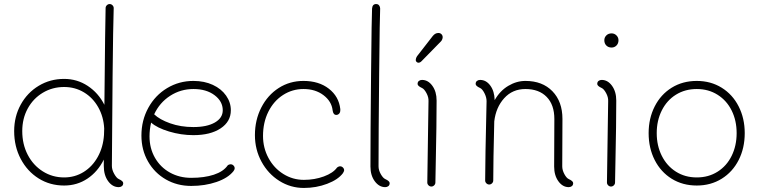

<svg xmlns="http://www.w3.org/2000/svg" viewBox="-20 -910 3751 949"><path d="M589 -5Q589 5 582.5 10Q576 15 567 15Q536 15 514.5 -14.5Q493 -44 493 -90V-121Q463 -61 412 -27Q361 7 297 7Q227 7 171 -28Q115 -63 82.5 -124.5Q50 -186 50 -262Q50 -334 82.5 -393Q115 -452 171.5 -486Q228 -520 297 -520Q361 -520 413.5 -485.5Q466 -451 496 -392Q500 -810 502 -870Q502 -878 508 -884Q514 -890 522 -890Q530 -890 536 -884Q542 -878 542 -870Q539 -780 536.5 -533Q534 -286 533 -90Q533 -71 544.5 -50.5Q556 -30 567 -25Q589 -15 589 -5ZM494 -243 495 -275Q492 -333 465.5 -380Q439 -427 395 -453.5Q351 -480 297 -480Q239 -480 191.5 -451.5Q144 -423 117 -373.5Q90 -324 90 -262Q90 -197 117 -145Q144 -93 191.5 -63Q239 -33 297 -33Q350 -33 393.5 -60Q437 -87 463.5 -135Q490 -183 494 -243Z M1140 -78Q1140 -72 1134 -64Q1107 -30 1050 -10.5Q993 9 925 9Q856 9 800 -23Q744 -55 711.5 -112Q679 -169 679 -240Q679 -315 713 -377Q747 -439 806 -474.5Q865 -510 936 -510Q990 -510 1032 -490.5Q1074 -471 1097.5 -437.5Q1121 -404 1121 -365Q1121 -309 1070.5 -275.5Q1020 -242 936 -242Q875 -242 815.5 -260Q756 -278 727 -304Q719 -270 719 -236Q719 -177 746 -130Q773 -83 820 -57Q867 -31 925 -31Q990 -31 1037 -46.5Q1084 -62 1105 -92Q1106 -94 1111 -96Q1116 -98 1120 -98Q1128 -98 1134 -92Q1140 -86 1140 -78ZM742 -345Q769 -319 821 -300.5Q873 -282 936 -282Q1003 -282 1042 -304.5Q1081 -327 1081 -365Q1081 -409 1040.5 -439.5Q1000 -470 936 -470Q873 -470 821 -436.5Q769 -403 742 -345Z M1240 -242Q1240 -317 1271.5 -378.5Q1303 -440 1357.5 -475Q1412 -510 1480 -510Q1556 -510 1605.5 -471.5Q1655 -433 1662 -371V-366Q1662 -354 1656 -348Q1650 -342 1642 -342Q1627 -342 1624 -365Q1619 -409 1579 -439.5Q1539 -470 1480 -470Q1425 -470 1379 -440.5Q1333 -411 1306.5 -358Q1280 -305 1280 -238Q1280 -179 1307 -129Q1334 -79 1380.5 -50Q1427 -21 1482 -21Q1535 -21 1581 -38Q1627 -55 1646 -82Q1648 -84 1652.5 -86Q1657 -88 1661 -88Q1669 -88 1675 -82Q1681 -76 1681 -68Q1681 -64 1675 -54Q1651 -22 1597 -1.5Q1543 19 1482 19Q1416 19 1360.5 -16Q1305 -51 1272.5 -111Q1240 -171 1240 -242Z M1851 -88Q1851 -69 1862 -49.5Q1873 -30 1884 -25Q1906 -15 1906 -5Q1906 5 1899.5 10Q1893 15 1884 15Q1854 15 1832.5 -14Q1811 -43 1811 -87Q1811 -239 1814 -539Q1817 -839 1819 -868Q1821 -890 1839 -890Q1849 -890 1854 -883Q1859 -876 1859 -868Q1857 -839 1854 -539.5Q1851 -240 1851 -88Z M2035 -612Q2035 -623 2042 -633L2119 -732Q2131 -747 2147 -747Q2156 -747 2162 -741Q2168 -735 2168 -726Q2168 -721 2165.5 -715Q2163 -709 2160 -706L2063 -607Q2056 -600 2048 -600Q2043 -600 2039 -604Q2035 -608 2035 -612ZM2092 -8 2096 -280 2098 -410Q2099 -429 2088 -449.5Q2077 -470 2066 -475Q2044 -485 2044 -495Q2044 -505 2050.5 -510Q2057 -515 2066 -515Q2096 -515 2117 -486Q2138 -457 2138 -413Q2138 -296 2134 -114L2132 -8Q2132 0 2126 6Q2120 12 2112 12Q2104 12 2098 6Q2092 0 2092 -8Z M2813 -5Q2813 5 2806.5 10Q2800 15 2791 15Q2761 15 2740 -14Q2719 -43 2719 -87L2720 -322Q2720 -392 2682 -431Q2644 -470 2577 -470Q2513 -470 2472 -424.5Q2431 -379 2423 -310Q2418 -110 2418 -18Q2418 -10 2412 -4Q2406 2 2398 2Q2390 2 2384 -4Q2378 -10 2378 -18Q2378 -114 2385 -410Q2385 -429 2374.5 -449.5Q2364 -470 2353 -475Q2331 -485 2331 -495Q2331 -505 2337.5 -510Q2344 -515 2353 -515Q2383 -515 2403.5 -487Q2424 -459 2425 -415Q2451 -461 2492 -485.5Q2533 -510 2577 -510Q2661 -510 2710.5 -459Q2760 -408 2760 -322L2759 -88Q2759 -69 2769.5 -49.5Q2780 -30 2791 -25Q2813 -15 2813 -5Z M2967 -711Q2967 -725 2977 -735Q2987 -745 3003 -745Q3017 -745 3027 -735Q3037 -725 3037 -711Q3037 -695 3027 -685Q3017 -675 3003 -675Q2987 -675 2977 -685Q2967 -695 2967 -711ZM2980 -8 2984 -280 2986 -410Q2987 -429 2976 -449.5Q2965 -470 2954 -475Q2932 -485 2932 -495Q2932 -505 2938.5 -510Q2945 -515 2954 -515Q2984 -515 3005 -486Q3026 -457 3026 -413Q3026 -296 3022 -114L3020 -8Q3020 0 3014 6Q3008 12 3000 12Q2992 12 2986 6Q2980 0 2980 -8Z M3186 -252Q3186 -325 3216 -384Q3246 -443 3300 -476.5Q3354 -510 3424 -510Q3493 -510 3547 -476.5Q3601 -443 3631 -384Q3661 -325 3661 -252Q3661 -178 3631 -119Q3601 -60 3547 -26.5Q3493 7 3424 7Q3354 7 3300 -26.5Q3246 -60 3216 -119Q3186 -178 3186 -252ZM3621 -252Q3621 -314 3596.5 -363.5Q3572 -413 3527 -441.5Q3482 -470 3424 -470Q3366 -470 3321 -442Q3276 -414 3251 -364Q3226 -314 3226 -252Q3226 -190 3251 -140Q3276 -90 3321 -61.5Q3366 -33 3424 -33Q3482 -33 3527 -61.5Q3572 -90 3596.5 -140Q3621 -190 3621 -252Z"/></svg>

Font: Tsukimi Rounded Light
Style: Regular
Weight: 300
Designer: Takashi Funayama
Foundry: Takashi Funayama
Version: Version 1.032; ttfautohint (v1.8.3)